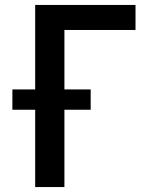

<svg xmlns="http://www.w3.org/2000/svg" viewBox="-20 -755 640 775"><path d="M122 0V-312H30V-394H122V-735H527V-634H240V-394H346V-312H240V0Z"/></svg>

Font: Iosevka Curly Extended
Style: Bold
Weight: 700
Width: 7
Monospace: yes
Designer: Belleve Invis
Foundry: Belleve Invis
Version: Version 11.1.0; ttfautohint (v1.8.3)